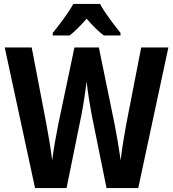

<svg xmlns="http://www.w3.org/2000/svg" viewBox="-20 -955 880 975"><path d="M488 -935H352C330 -893 280 -827 248 -788V-775H334C360 -795 389 -825 420 -860C450 -825 479 -796 507 -775H592V-788C558 -830 512 -890 488 -935ZM835 -714H697L622 -329C612 -274 598 -195 593 -141C585 -198 571 -278 562 -324L482 -714H358L276 -324C267 -280 252 -198 245 -141C239 -192 225 -275 215 -328L141 -714H4L158 0H318L394 -374C403 -419 415 -499 420 -540C425 -490 438 -413 445 -375L521 0H682Z"/></svg>

Font: Noto Sans Display SemiCondensed
Style: Bold
Weight: 700
Width: 4
Designer: Monotype Design Team
Foundry: Monotype Imaging Inc.
Version: Version 1.900